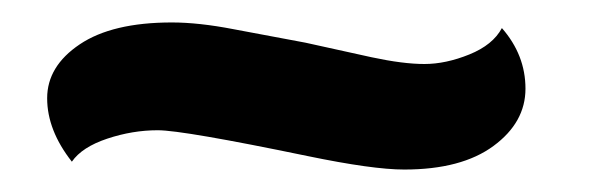

<svg xmlns="http://www.w3.org/2000/svg" viewBox="-20 -316 544 171"><path d="M44 -172Q22 -200 22 -228.5Q22 -257 51 -276.5Q80 -296 133 -296Q157 -296 188 -290L252 -278L311 -265Q339 -259 358 -259Q377 -259 398 -267.5Q419 -276 427 -291Q448 -267 448 -237Q448 -207 419.5 -186Q391 -165 340 -165Q312 -165 254 -177Q143 -200 120.5 -200Q98 -200 75.5 -192.5Q53 -185 44 -172Z"/></svg>

Font: Sansita One
Style: Regular
Weight: 400
Designer: Pablo Cosgaya
Foundry: Omnibus-Type
Version: Version 1.001